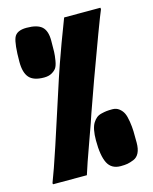

<svg xmlns="http://www.w3.org/2000/svg" viewBox="-99 -696 610 763"><g transform="rotate(-15 206.0 -314.5)"><path d="M329 -227Q345 -227 356.5 -218Q368 -209 374 -196.5Q380 -184 383.5 -161.5Q387 -139 387.5 -121Q388 -103 388 -74Q388 -48 380 -32Q372 -16 357 -10Q342 -4 331 -2Q320 0 303 0Q265 0 249.5 -30.5Q234 -61 234 -124Q234 -148 237.5 -166Q241 -184 248 -195Q255 -206 263 -212.5Q271 -219 283.5 -222Q296 -225 305 -226Q314 -227 329 -227ZM83 -628Q127 -628 146 -611Q165 -594 165 -554Q165 -523 164.5 -507.5Q164 -492 160.5 -471.5Q157 -451 150.5 -442Q144 -433 131.5 -426Q119 -419 100 -419Q57 -419 39 -439.5Q21 -460 21 -504Q21 -578 31.5 -603Q42 -628 83 -628ZM244 -232Q238 -212 206.5 -125Q175 -38 164 -2Q164 0 163 0H25Q24 0 23.5 -2.5Q23 -5 24 -7Q28 -18 33 -31.5Q38 -45 44 -61.5Q50 -78 53 -88Q61 -109 114.5 -274.5Q168 -440 174 -455Q199 -527 238 -628Q239 -629 239 -629H387Q388 -629 388 -626.5Q388 -624 388 -622Q382 -609 352.5 -530.5Q323 -452 290 -361Q257 -270 244 -232Z"/></g></svg>

Font: Cubao Free Narrow
Style: Narrow
Weight: 400
Width: 3
Designer: Aaron Amar
Version: Version 001.001